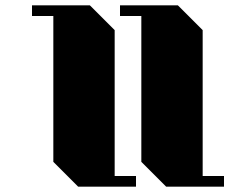

<svg xmlns="http://www.w3.org/2000/svg" viewBox="-20 -700 860 720"><path d="M180 -93V-640H100V-680H317L410 -587V-40H490V0H273ZM510 -93V-640H430V-680H647L740 -587V-40H820V0H603Z"/></svg>

Font: Kumar One
Style: Regular
Weight: 400
Designer: Parimal Parmar
Foundry: Indian Type Foundry
Version: Version 1.001;PS 1.001;hotconv 1.0.88;makeotf.lib2.5.647800